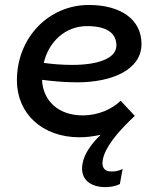

<svg xmlns="http://www.w3.org/2000/svg" viewBox="-20 -545 643 772"><path d="M300 7C329 7 357 3 385 -3C348 32 319 73 312 112C302 164 329 202 392 207C415 209 442 205 462 195L473 134C457 143 438 146 420 144C400 142 388 127 393 99C402 46 455 -14 504 -62L522 -79L465 -140C431 -106 374 -81 313 -81C216 -81 153 -138 149 -224C196 -218 244 -214 291 -214C433 -214 549 -266 549 -368C549 -468 464 -525 337 -525C176 -525 48 -394 48 -222C48 -89 149 7 300 7ZM156 -292C176 -378 243 -440 330 -440C411 -440 448 -411 448 -362C448 -310 374 -284 270 -284C232 -284 193 -287 156 -292Z"/></svg>

Font: Fixel Display 20240404 Medium
Style: Italic
Weight: 500
Italic angle: -10°
Designer: AlfaBravo + MacPaw
Foundry: Kyrylo Tkachov, Marchela Mozhyna, Serhii Makarenko, Maria Weinstein, Zakhar Kryvoshyya
Version: Version 1.211;Glyphs 3.2 (3225)